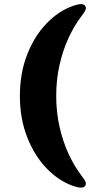

<svg xmlns="http://www.w3.org/2000/svg" viewBox="-20 -760 440 912"><path d="M74.5 -304.5Q74.5 -412.5 108.8 -500.2Q143 -588 200.5 -648Q258 -708 328 -732.5Q372.5 -748 384 -733Q390.5 -725 386.5 -714Q382.5 -703 366.5 -682.5Q333.5 -639.5 306.2 -581Q279 -522.5 263 -452.5Q247 -382.5 247 -304.5Q247 -227 263 -156.8Q279 -86.5 306.2 -28Q333.5 30.5 366.5 73.5Q382.5 93.5 386.5 104.5Q390.5 115.5 384 123.5Q372.5 139 328 123.5Q258 99 200.5 38.8Q143 -21.5 108.8 -109.2Q74.5 -197 74.5 -304.5Z"/></svg>

Font: Fraunces Black
Style: Regular
Weight: 900
Version: Version 1.000;[b76b70a41]